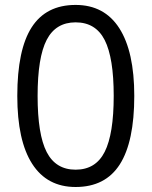

<svg xmlns="http://www.w3.org/2000/svg" viewBox="-20 -745 612 775"><path d="M522 -357.9Q522 -172.9 463.6 -81.5Q405.3 9.8 285.2 9.8Q169.9 9.8 109.9 -83.7Q49.8 -177.2 49.8 -357.9Q49.8 -544.4 107.9 -634.8Q166 -725.1 285.2 -725.1Q401.4 -725.1 461.7 -630.9Q522 -536.6 522 -357.9ZM131.8 -357.9Q131.8 -202.1 168.5 -131.1Q205.1 -60.1 285.2 -60.1Q366.2 -60.1 402.6 -132.1Q439 -204.1 439 -357.9Q439 -511.7 402.6 -583.3Q366.2 -654.8 285.2 -654.8Q205.1 -654.8 168.5 -584.2Q131.8 -513.7 131.8 -357.9Z"/></svg>

Font: f0_57812 
Style: Regular
Weight: 400
Foundry: Ascender Corporation
Version: Version 1.10